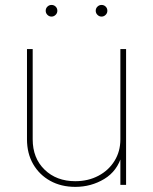

<svg xmlns="http://www.w3.org/2000/svg" viewBox="-20 -729 603 757"><path d="M276.9 7.8Q221.2 7.8 178.2 -15.9Q135.3 -39.6 110.8 -81.8Q86.4 -124 86.4 -179.7V-535.6H108.9V-179.7Q108.9 -105.5 155.8 -60.1Q202.6 -14.6 276.9 -14.6Q327.6 -14.6 367.9 -35.9Q408.2 -57.1 431.4 -94.5Q454.6 -131.8 454.6 -179.7V-535.6H477.1V0H454.6V-117.2H460.4Q442.9 -54.7 391.1 -23.4Q339.4 7.8 276.9 7.8ZM380.4 -663.6Q371.1 -663.6 364.3 -670.4Q357.4 -677.2 357.4 -686.5Q357.4 -696.3 364.3 -702.9Q371.1 -709.5 380.4 -709.5Q390.1 -709.5 396.7 -702.9Q403.3 -696.3 403.3 -686.5Q403.3 -677.2 396.5 -670.4Q389.6 -663.6 380.4 -663.6ZM183.1 -663.6Q173.8 -663.6 167 -670.4Q160.2 -677.2 160.2 -686.5Q160.2 -696.3 167 -702.9Q173.8 -709.5 183.1 -709.5Q192.9 -709.5 199.5 -702.9Q206.1 -696.3 206.1 -686.5Q206.1 -677.2 199.2 -670.4Q192.4 -663.6 183.1 -663.6Z"/></svg>

Font: Inter 20pt Thin
Style: Regular
Weight: 250
Version: Version 4.001;git-66647c0bb